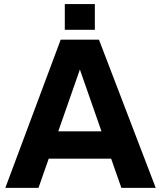

<svg xmlns="http://www.w3.org/2000/svg" viewBox="-20 -913 783 933"><path d="M569.8 0 520 -142.1H216.8L167 0H5.9L274.9 -720.2H460.9L736.8 0ZM263.2 -274.9H473.1L368.2 -575.2ZM294.9 -768.1V-893.1H440.9V-768.1Z"/></svg>

Font: Aspekta 400
Style: Bold
Weight: 700
Designer: Ivo Dolenc
Version: Version 2.000